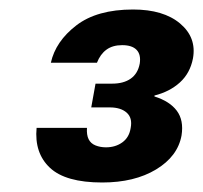

<svg xmlns="http://www.w3.org/2000/svg" viewBox="-20 -732 427 404"><path d="M195 -348Q118 -348 85 -379Q52 -410 57 -463H163Q162 -448 166.5 -439Q171 -430 181 -426Q191 -422 203 -422Q223 -422 237.5 -432.5Q252 -443 255 -463Q259 -484 246.5 -495Q234 -506 211 -506H172L181 -556H216Q240 -556 255 -566.5Q270 -577 274 -598Q277 -617 267.5 -627Q258 -637 237 -637Q217 -637 204 -627.5Q191 -618 184 -600H87Q97 -645 140.5 -678.5Q184 -712 260 -712Q324 -712 359 -682.5Q394 -653 386 -609Q380 -578 358.5 -558.5Q337 -539 305 -531V-529Q337 -519 352 -499Q367 -479 362 -447Q354 -403 308.5 -375.5Q263 -348 195 -348Z"/></svg>

Font: DM Sans 36pt
Style: Bold Italic
Weight: 700
Italic angle: -10°
Designer: Colophon Foundry, Jonny Pinhorn
Foundry: Colophon Foundry
Version: Version 4.004;gftools[0.9.30]